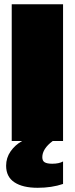

<svg xmlns="http://www.w3.org/2000/svg" viewBox="-20 -664 352 904"><path d="M228 0Q179.2 36.6 179.2 76.2Q179.2 93.8 190.7 100.3Q202.1 106.9 226.1 106.9Q257.8 106.9 276.9 96.2V202.1Q223.6 220.2 157.2 220.2Q86.9 220.2 47.9 194.3Q8.8 168.5 8.8 116.2Q8.8 79.1 29.8 48.8Q50.8 18.6 84 0H35.2V-644H276.9V0Z"/></svg>

Font: Kanit Black
Style: Regular
Weight: 900
Designer: Katatrad Team
Foundry: CadsonDemak
Version: Version 1.000;PS 001.000;hotconv 1.0.88;makeotf.lib2.5.64775